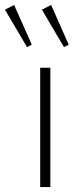

<svg xmlns="http://www.w3.org/2000/svg" viewBox="-63 -754 322 774"><path d="M195 -564 106 -715 143 -734 214 -574ZM46 -564 -43 -715 -6 -734 65 -574ZM99 0V-481H140V0Z"/></svg>

Font: Cantarell Light
Style: Regular
Weight: 300
Designer: Dave Crossland, Nikolaus Waxweiler, Florian Fecher, Jacques Le Bailly, Eben Sorkin, Alexei Vanyashin, Alexios Zavras, Em
Version: Version 0.303